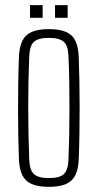

<svg xmlns="http://www.w3.org/2000/svg" viewBox="-20 -719 379 745"><path d="M169.5 6Q128 6 103 -5Q78 -16 66.5 -39.5Q55 -63 53.5 -101Q52 -138 51 -186.2Q50 -234.5 50 -288.2Q50 -342 50.8 -395.8Q51.5 -449.5 53.5 -498Q55 -536.5 66.5 -560.2Q78 -584 103 -595Q128 -606 169.5 -606Q211.5 -606 236.5 -595Q261.5 -584 272.8 -560.2Q284 -536.5 285.5 -498Q287 -455.5 288 -406.5Q289 -357.5 289 -305.8Q289 -254 288.2 -202Q287.5 -150 285.5 -101Q284 -63 272.5 -39.5Q261 -16 236 -5Q211 6 169.5 6ZM169.5 -28Q212.5 -28 228.2 -44Q244 -60 245.5 -96Q247.5 -142 248.5 -192Q249.5 -242 249.5 -294.5Q249.5 -347 248.8 -399.8Q248 -452.5 245.5 -504Q244 -542.5 227 -557.2Q210 -572 169.5 -572Q128.5 -572 111.8 -556.8Q95 -541.5 93.5 -501Q91.5 -456 90.5 -406.2Q89.5 -356.5 89.5 -304.8Q89.5 -253 90.5 -200.8Q91.5 -148.5 93.5 -98Q95 -59 111.8 -43.5Q128.5 -28 169.5 -28ZM193.5 -650V-699H242.5V-650ZM96.5 -650V-699H145.5V-650Z"/></svg>

Font: Big Shoulders Text SC Thin
Style: Regular
Weight: 100
Designer: Patric King
Foundry: XO Type Co
Version: Version 2.002